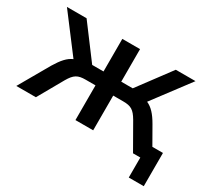

<svg xmlns="http://www.w3.org/2000/svg" viewBox="-143 -755 1200 1104"><g transform="rotate(30 457.0 -203.0)"><path d="M119.6 0 214.4 -167.5C243.7 -217.8 265.6 -230.5 316.9 -230.5H382.3V0H500V-230.5H565.9C618.2 -230.5 639.2 -217.8 668.9 -167.5L764.6 0H813V132.8H912.6V-87.9H842.3L777.3 -201.7C747.6 -253.4 720.7 -282.2 686.5 -297.4L868.2 -539.1H737.3L576.2 -322.8H500V-539.1H382.3V-322.8H307.1L145 -539.1H14.6L197.3 -297.9C163.1 -283.2 137.2 -253.9 105.5 -201.7L-10.3 0Z"/></g></svg>

Font: Winston Medium
Style: Regular
Weight: 500
Designer: Vernon Adams, Kim Jin-seong, David Berlow, Cristiano Sobral
Foundry: The Winston Project Authors
Version: Version 3.004